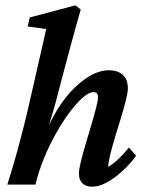

<svg xmlns="http://www.w3.org/2000/svg" viewBox="-20 -700 560 728"><path d="M196.3 -332Q188.5 -300.8 179.7 -272Q170.9 -243.2 161.6 -211.9Q152.3 -180.7 139.6 -143.6H132.8Q153.3 -205.1 182.6 -258.8Q211.9 -312.5 247.1 -351.1Q282.2 -389.6 319.8 -411.6Q357.4 -433.6 393.6 -433.6Q425.8 -433.6 445.3 -416.5Q464.8 -399.4 464.8 -365.2Q464.8 -350.6 457.5 -320.8Q450.2 -291 439 -254.4Q427.7 -217.8 416.5 -180.7Q405.3 -143.6 397.9 -113.8Q390.6 -84 390.6 -67.4Q410.2 -79.1 429.7 -97.7Q449.2 -116.2 468.8 -140.6L496.1 -109.4Q471.7 -76.2 442.4 -49.8Q413.1 -23.4 384.3 -7.8Q355.5 7.8 329.1 7.8Q305.7 7.8 292.5 -4.9Q279.3 -17.6 279.3 -42Q279.3 -57.6 286.6 -87.4Q293.9 -117.2 304.7 -153.8Q315.4 -190.4 326.2 -226.1Q336.9 -261.7 344.2 -290.5Q351.6 -319.3 351.6 -332Q351.6 -350.6 335 -350.6Q317.4 -350.6 293.9 -330.1Q270.5 -309.6 244.1 -274.4Q217.8 -239.3 192.4 -194.3Q167 -149.4 146.5 -99.1Q126 -48.8 114.3 0H7.8Q27.3 -61.5 43 -118.2Q58.6 -174.8 72.8 -231.4Q86.9 -288.1 99.6 -345.7L155.3 -589.8L85 -599.6L92.8 -633.8L265.6 -679.7L286.1 -664.1Q276.4 -628.9 265.6 -591.3Q254.9 -553.7 245.1 -516.1Q235.4 -478.5 225.6 -443.4Z"/></svg>

Font: Crimson Pro ExtraLight SemiBold
Style: Italic
Weight: 600
Italic angle: -12°
Version: Version 1.002